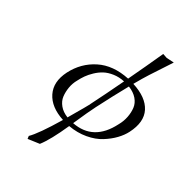

<svg xmlns="http://www.w3.org/2000/svg" viewBox="-271 -801 1142 1142"><g transform="rotate(45 299.5 -230.0)"><path d="M265.1 207 192.4 237.8 185.1 220.2Q215.8 169.4 261.7 9.3Q159.7 3.9 109.1 -53.7Q58.6 -111.3 78.6 -206.1Q99.6 -303.7 171.6 -367.9Q243.7 -432.1 361.8 -438.5Q384.8 -563 405.8 -689.9L437 -688L486.3 -698.2L435.1 -542Q422.4 -502.9 405.8 -438.5Q514.2 -433.6 564 -378.2Q613.8 -322.8 591.8 -221.2Q584.5 -187 564.9 -151.4Q545.4 -115.7 512.7 -80.6Q480 -45.4 428 -21Q376 3.4 313.5 8.8Q292.5 142.6 265.1 207ZM317.9 -20Q476.6 -31.2 513.7 -206.1Q522.9 -241.2 520.5 -275.6Q518.1 -310.1 506.8 -337.9Q495.6 -365.7 467.8 -384.8Q439.9 -403.8 398.4 -408.7Q371.1 -299.8 345.7 -181.2Q335.9 -137.2 317.9 -20ZM356.4 -409.7Q317.4 -407.7 284.7 -393.6Q252 -379.4 231 -359.6Q210 -339.8 193.8 -313.2Q177.7 -286.6 169.4 -263.7Q161.1 -240.7 155.8 -215.8Q147.5 -184.1 150.6 -151.4Q153.8 -118.7 164.8 -91.3Q175.8 -64 203.1 -44.4Q230.5 -24.9 270 -20.5Q310.1 -165.5 310.5 -175.8Q331.1 -272.9 356.4 -409.7Z"/></g></svg>

Font: Linux Biolinum
Style: Italic
Weight: 400
Italic angle: -12°
Designer: Philipp H. Poll
Foundry: Philipp H. Poll
Version: Version 1.1.3 ; ttfautohint (v0.9)